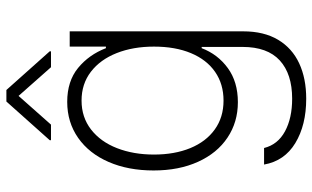

<svg xmlns="http://www.w3.org/2000/svg" viewBox="-208 -560 978 601"><g transform="rotate(-90 280.5 -260.0)"><path d="M65.4 78.1H117.2Q127.9 121.1 169.4 143.6Q210.9 166 271.5 166Q349.1 166 391.4 127.2Q433.6 88.4 433.6 10.7V-117.2H429.7Q410.6 -66.9 367.4 -35.4Q324.2 -3.9 260.7 -3.9Q198.2 -3.9 149.7 -36.4Q101.1 -68.8 74 -128.7Q46.9 -188.5 46.9 -267.6Q46.9 -347.2 73.5 -408.4Q100.1 -469.7 148.9 -503.9Q197.8 -538.1 261.7 -538.1Q326.2 -538.1 367.7 -504.2Q409.2 -470.2 429.7 -417H434.6V-530.3H482.4V12.7Q482.4 77.6 456.1 121.8Q429.7 166 382.3 188Q335 210 271.5 210Q189 210 132.8 176Q76.7 142.1 65.4 78.1ZM434.6 -266.6Q434.6 -332 414.3 -383.3Q394 -434.6 356 -463.9Q317.9 -493.2 265.6 -493.2Q213.4 -493.2 175 -463.4Q136.7 -433.6 116.7 -382.1Q96.7 -330.6 96.7 -266.6Q96.7 -202.1 116.9 -152.8Q137.2 -103.5 175.3 -76.2Q213.4 -48.8 265.6 -48.8Q317.4 -48.8 355.5 -75.2Q393.6 -101.6 414.1 -150.6Q434.6 -199.7 434.6 -266.6ZM280.3 -690.4 190.4 -588.9H141.6V-592.8L262.7 -728.5H298.8L419.9 -592.8V-588.9H370.1Z"/></g></svg>

Font: Pretendard GOV ExtraLight
Style: Regular
Weight: 200
Designer: Base glyphs from Inter by Rasmus Andersson; Hangeul glyphs from Noto Sans CJK(Source Han Sans) by Jang Soo-young and Kan
Foundry: Kil Hyung-jin
Version: Version 1.309